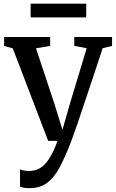

<svg xmlns="http://www.w3.org/2000/svg" viewBox="-20 -750 619 1022"><path d="M136 251.5Q120.5 251.5 107.2 249.2Q94 247 86.5 243V151Q92.5 155 106.8 157.5Q121 160 136 160Q157.5 160 177 152.8Q196.5 145.5 215 127.8Q233.5 110 251.2 78.8Q269 47.5 286 0H236.5L48 -492.5L2 -505.5V-553H247V-505.5L171.5 -493L269.5 -198L312.5 -59.5L352.5 -199L441.5 -493.5L375.5 -505.5V-553H576.5V-505.5L526.5 -493.5Q497 -403.5 472 -328.8Q447 -254 427.2 -194.8Q407.5 -135.5 392.5 -92Q377.5 -48.5 367.8 -21.5Q358 5.5 354 15Q324 92 295.2 144.8Q266.5 197.5 229.2 224.5Q192 251.5 136 251.5ZM439 -730.5V-657.5H143V-730.5Z"/></svg>

Font: Merriweather 24pt Medium
Style: Regular
Weight: 500
Designer: Eben Sorkin
Foundry: Eben Sorkin
Version: Version 2.100